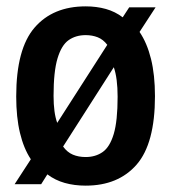

<svg xmlns="http://www.w3.org/2000/svg" viewBox="-20 -574 538 604"><path d="M419 -473.5Q442.5 -439 455 -388.8Q467.5 -338.5 467.5 -271.5Q467.5 -122.5 409.8 -56.2Q352 10 249.5 10Q214 10 183.8 1.5Q153.5 -7 129 -25.5L109.5 5.5H26L77 -73Q54.5 -107 42.8 -156Q31 -205 31 -270.5Q31 -420.5 88.8 -487.2Q146.5 -554 249.5 -554Q283.5 -554 313 -545.8Q342.5 -537.5 366 -519.5L386.5 -551H469.5ZM249.5 -463.5Q218.5 -463.5 196 -447.8Q173.5 -432 161 -390.5Q148.5 -349 148.5 -272.5Q148.5 -219 160 -187.5L317.5 -433Q304.5 -450 287.2 -456.8Q270 -463.5 249.5 -463.5ZM249.5 -80Q280.5 -80 303 -95.8Q325.5 -111.5 337.8 -152.5Q350 -193.5 350 -269.5Q350 -328 338 -362.5L178.5 -113Q191.5 -95 209.2 -87.5Q227 -80 249.5 -80Z"/></svg>

Font: Encode Sans Cnd SmBold
Style: Regular
Weight: 600
Width: 3
Designer: Multiple Designers
Foundry: Impallari Type
Version: Version 3.002; ttfautohint (v1.8.3) -l 8 -r 50 -G 200 -x 14 